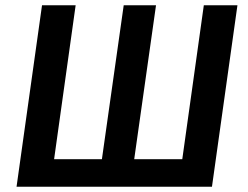

<svg xmlns="http://www.w3.org/2000/svg" viewBox="-20 -711 945 731"><path d="M787 0H43L140 -691H268L186 -105H368L451 -691H574L491 -105H674L756 -691H884Z"/></svg>

Font: FiraGO Medium
Style: Italic
Weight: 500
Italic angle: -8°
Designer: bBox Type GmbH
Foundry: bBox Type GmbH
Version: Version 1.001